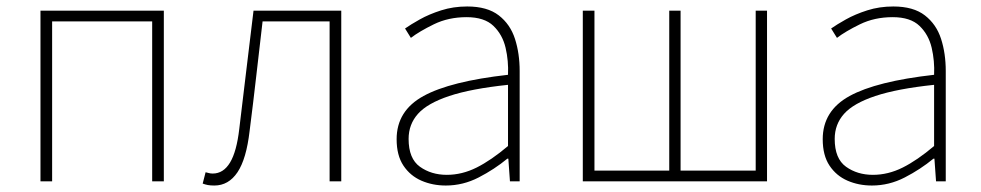

<svg xmlns="http://www.w3.org/2000/svg" viewBox="-20 -560 3031 593"><path d="M105 0V-527H486V0H450V-494H141V0Z M642 13Q630 13 622 11.5Q614 10 606 7L615 -28Q620 -27 625 -25.5Q630 -24 637 -24Q670 -24 690.5 -58Q711 -92 719 -162Q730 -254 741 -345Q752 -436 763 -527H1034V0H998V-494H791Q781 -409 771.5 -325.5Q762 -242 751 -156Q741 -69 713.5 -28Q686 13 642 13Z M1357 13Q1316 13 1281.5 -2Q1247 -17 1226 -48.5Q1205 -80 1205 -130Q1205 -218 1288 -263.5Q1371 -309 1549 -329Q1551 -372 1541.5 -412.5Q1532 -453 1504 -480Q1476 -507 1421 -507Q1365 -507 1320 -485Q1275 -463 1249 -443L1231 -472Q1248 -484 1276.5 -500Q1305 -516 1342.5 -528Q1380 -540 1423 -540Q1485 -540 1520.5 -512.5Q1556 -485 1570.5 -440Q1585 -395 1585 -341V0H1555L1550 -70H1547Q1507 -37 1458.5 -12Q1410 13 1357 13ZM1360 -20Q1407 -20 1452 -42.5Q1497 -65 1549 -109V-298Q1435 -286 1367.5 -263.5Q1300 -241 1271 -208.5Q1242 -176 1242 -131Q1242 -70 1277 -45Q1312 -20 1360 -20Z M1780 0V-527H1816V-33H2047V-527H2082V-33H2314V-527H2349V0Z M2673 13Q2632 13 2597.5 -2Q2563 -17 2542 -48.5Q2521 -80 2521 -130Q2521 -218 2604 -263.5Q2687 -309 2865 -329Q2867 -372 2857.5 -412.5Q2848 -453 2820 -480Q2792 -507 2737 -507Q2681 -507 2636 -485Q2591 -463 2565 -443L2547 -472Q2564 -484 2592.5 -500Q2621 -516 2658.5 -528Q2696 -540 2739 -540Q2801 -540 2836.5 -512.5Q2872 -485 2886.5 -440Q2901 -395 2901 -341V0H2871L2866 -70H2863Q2823 -37 2774.5 -12Q2726 13 2673 13ZM2676 -20Q2723 -20 2768 -42.5Q2813 -65 2865 -109V-298Q2751 -286 2683.5 -263.5Q2616 -241 2587 -208.5Q2558 -176 2558 -131Q2558 -70 2593 -45Q2628 -20 2676 -20Z"/></svg>

Font: Noto Sans TC
Style: Regular
Weight: 100
Designer: Ryoko NISHIZUKA 西塚涼子 (kana, bopomofo & ideographs); Paul D. Hunt (Latin, Greek & Cyrillic); Sandoll Communications 산돌커뮤니
Foundry: Adobe
Version: Version 2.004;hotconv 1.0.118;makeotfexe 2.5.65603